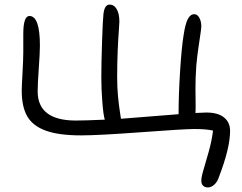

<svg xmlns="http://www.w3.org/2000/svg" viewBox="-20 -696 1058 841"><path d="M891.1 125Q876.5 125 869.1 116.9Q861.8 108.9 861.8 95.2Q861.8 79.1 871.6 46.9Q881.3 14.6 894.5 -32.5Q907.7 -79.6 913.1 -124Q883.3 -130.9 832 -130.9Q787.1 -130.9 599.1 -116.9Q411.1 -103 335 -103Q237.3 -103 180.4 -123.8Q123.5 -144.5 99.4 -186.5Q75.2 -228.5 75.2 -298.8Q75.2 -315.9 78.6 -377Q82 -438 82 -467.8V-546.9Q82 -626 108.9 -626Q154.8 -626 154.8 -496.1Q154.8 -465.3 149.9 -397Q145 -328.6 145 -295.9Q145 -169.4 309.1 -168Q353 -168 439 -171.9Q432.6 -192.9 428.2 -249.3Q423.8 -305.7 423.8 -356Q423.8 -417.5 427 -514.2Q430.2 -610.8 433.1 -633.8Q437.5 -675.8 460 -675.8Q480 -675.8 491.5 -655.5Q502.9 -635.3 502.9 -601.1Q502.9 -592.3 500.5 -561Q498 -529.8 495.6 -475.6Q493.2 -421.4 493.2 -356.9Q493.2 -313.5 496.8 -274.9Q500.5 -236.3 504.9 -208.7Q509.3 -181.2 509.8 -175.8Q541.5 -177.7 762.2 -195.8Q762.2 -279.8 768.8 -383.8Q775.4 -487.8 784.2 -542Q791.5 -590.8 802.5 -612.3Q813.5 -633.8 831.1 -633.8Q844.7 -633.8 853.3 -617.7Q861.8 -601.6 861.8 -581.1Q861.8 -572.8 858.2 -548.8Q854.5 -524.9 848.9 -485.6Q843.3 -446.3 839.8 -408.2Q837.9 -383.8 836.9 -354.2Q835.9 -324.7 836.2 -304.4Q836.4 -284.2 836.7 -258.3Q836.9 -232.4 836.9 -225.1Q836.9 -208 835.9 -201.2Q872.1 -203.1 883.8 -203.1Q934.6 -203.1 961.2 -181.6Q987.8 -160.2 987.8 -123Q987.8 -47.4 939 79.1Q932.6 100.1 918.9 112.5Q905.3 125 891.1 125Z"/></svg>

Font: Shantell Sans Irregular Bouncy
Style: Regular
Weight: 300
Designer: Stephen Nixon, Anya Danilova, Shantell Martin
Foundry: Arrow Type
Version: Version 1.006;[9816181b4]